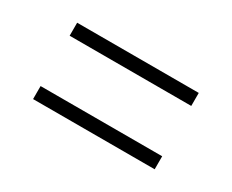

<svg xmlns="http://www.w3.org/2000/svg" viewBox="-55 -584 709 588"><g transform="rotate(30 300.0 -290.0)"><path d="M85 -379V-425H515V-379ZM85 -155V-201H515V-155Z"/></g></svg>

Font: M PLUS Code Latin Expanded Light
Style: Regular
Weight: 300
Width: 7
Designer: Coji Morishita
Foundry: UNDERFOREST DESIGN
Version: Version 1.002; ttfautohint (v1.8.3)